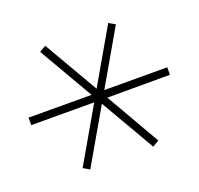

<svg xmlns="http://www.w3.org/2000/svg" viewBox="-50 -794 458 443"><g transform="rotate(10 179.0 -572.0)"><path d="M188 -588V-742H170V-588L36 -665L27 -649L161 -572L27 -495L36 -479L170 -556V-402H188V-556L322 -479L331 -495L198 -572L331 -649L322 -665Z"/></g></svg>

Font: Montserrat-Alt1 Thin
Style: Regular
Weight: 100
Designer: Differentunic
Foundry: Differentunic
Version: Version 7.222